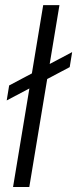

<svg xmlns="http://www.w3.org/2000/svg" viewBox="-20 -748 309 768"><path d="M217.8 -727.5 97.2 0H32.2L152.8 -727.5ZM6.8 -346.2 16.6 -406.2 268.6 -539.6 258.8 -479.5Z"/></svg>

Font: Inter 20pt Light
Style: Italic
Weight: 300
Italic angle: -9.3988°
Version: Version 4.001;git-66647c0bb